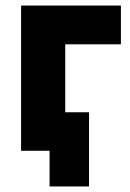

<svg xmlns="http://www.w3.org/2000/svg" viewBox="-20 -545 471 694"><path d="M417 -384.8H215.8V-139.2H301.8V128.9H159.2V0H56.2V-524.9H417Z"/></svg>

Font: Rawline ExtraBold
Style: Regular
Weight: 800
Designer: Matt McInerney, Pablo Impallari, Rodrigo Fuenzalida
Foundry: Matt McInerney, Pablo Impallari, Rodrigo Fuenzalida
Version: Version 4.020;PS 004.020;hotconv 1.0.88;makeotf.lib2.5.64775